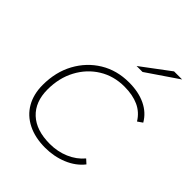

<svg xmlns="http://www.w3.org/2000/svg" viewBox="-204 -837 956 956"><g transform="rotate(45 274.5 -358.5)"><path d="M277 3Q206 3 154 -23Q102 -49 74.5 -97Q47 -145 47 -210Q47 -301 85.5 -371.5Q124 -442 190.5 -482.5Q257 -523 343 -523Q410 -523 459 -499.5Q508 -476 534 -431L508 -413Q483 -454 441 -473Q399 -492 341 -492Q266 -492 207 -455.5Q148 -419 114 -355.5Q80 -292 80 -211Q80 -124 132 -75.5Q184 -27 280 -27Q334 -27 381 -47Q428 -67 459 -104L481 -84Q448 -42 393.5 -19.5Q339 3 277 3ZM311 -607 462 -720H519L353 -607Z"/></g></svg>

Font: Montserrat Thin ExtraLight
Style: Italic
Weight: 250
Italic angle: -11.3°
Version: Version 9.000